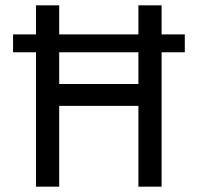

<svg xmlns="http://www.w3.org/2000/svg" viewBox="-20 -700 743 720"><path d="M202 -303V0H115V-504H29V-571H115V-680H202V-571H499V-680H586V-571H673V-504H586V0H499V-303ZM202 -385H499V-504H202Z"/></svg>

Font: Inria Sans
Style: Regular
Weight: 400
Designer: Black Foundry Team
Foundry: Black Foundry
Version: Version 1.2; ttfautohint (v1.8.3)